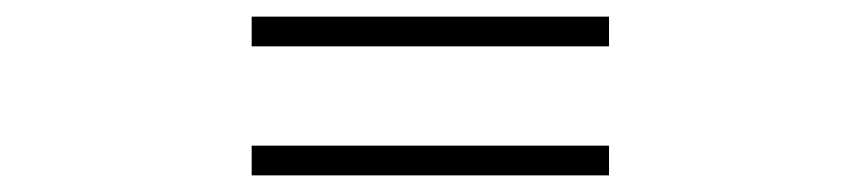

<svg xmlns="http://www.w3.org/2000/svg" viewBox="-20 -496 1040 232"><path d="M284.1 -475.9H715.9V-440H284.1ZM284.1 -320H715.9V-284.1H284.1Z"/></svg>

Font: Noto Sans TC Thin
Style: Regular
Weight: 100
Designer: Ryoko NISHIZUKA 西塚涼子 (kana, bopomofo & ideographs); Paul D. Hunt (Latin, Greek & Cyrillic); Sandoll Communications 산돌커뮤니
Foundry: Adobe
Version: Version 2.004-H2;hotconv 1.0.118;makeotfexe 2.5.65603